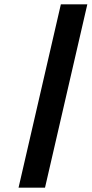

<svg xmlns="http://www.w3.org/2000/svg" viewBox="-20 -880 423 885"><path d="M187.5 -15 382.5 -860H260.5L65.5 -15Z"/></svg>

Font: Stormning
Style: LightObl
Weight: 400
Designer: Robert Jablonski, Mew Too
Foundry: Cannot Into Space Fonts
Version: Version 0.90